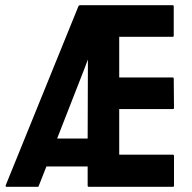

<svg xmlns="http://www.w3.org/2000/svg" viewBox="-20 -716 736 736"><path d="M6 0Q0 0 2 -6L281 -693Q283 -696 287 -696H642Q646 -696 646 -691V-579Q646 -575 642 -575H437V-419H642Q646 -419 646 -415L647 -302Q647 -298 643 -298H437V-123H643Q647 -123 647 -118V-4Q647 0 643 0H320Q316 0 316 -5V-78H158L128 -2Q128 0 125 0ZM199 -185H316L317 -488L303 -451Z"/></svg>

Font: Staatliches
Style: Regular
Weight: 400
Designer: Brian LaRossa & Erica Carras
Foundry: Type Brut Foundry
Version: Version 1.000; ttfautohint (v1.8.2) -l 8 -r 50 -G 200 -x 14 